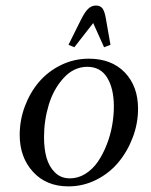

<svg xmlns="http://www.w3.org/2000/svg" viewBox="-20 -663 543 690"><path d="M50.8 -178.2Q50.8 -231 69.3 -280.8Q87.9 -330.6 120.1 -368.4Q152.3 -406.2 199.2 -429.2Q246.1 -452.1 298.8 -452.1Q380.9 -452.1 428.5 -402.6Q476.1 -353 476.1 -272Q476.1 -219.2 457 -168.9Q438 -118.7 405.5 -79.6Q373 -40.5 325.9 -16.8Q278.8 6.8 226.1 6.8Q146 6.8 98.4 -45.7Q50.8 -98.1 50.8 -178.2ZM138.2 -169.9Q138.2 -128.4 147.2 -96.2Q156.2 -64 177.7 -43Q199.2 -22 231 -22Q260.7 -22 286.9 -38.3Q313 -54.7 331.3 -81.3Q349.6 -107.9 363 -141.8Q376.5 -175.8 382.8 -211.2Q389.2 -246.6 389.2 -279.8Q389.2 -344.7 365.2 -383.8Q341.3 -422.9 293.9 -422.9Q245.6 -422.9 209 -383.1Q172.4 -343.3 155.3 -286.6Q138.2 -230 138.2 -169.9ZM226.1 -502 272 -594.2Q285.6 -621.1 297.6 -632.1Q309.6 -643.1 325.2 -643.1Q340.8 -643.1 348.6 -632.3Q356.4 -621.6 360.8 -594.2L377 -502L354 -493.2L314.9 -580.1L247.1 -493.2Z"/></svg>

Font: Dihjauti
Style: Bold Italic
Weight: 700
Italic angle: -9°
Designer: T. Christopher White
Version: Version 3.0.0